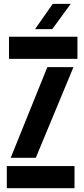

<svg xmlns="http://www.w3.org/2000/svg" viewBox="-20 -994 445 1014"><path d="M16 0V-117H373.5V0ZM27.5 -683V-800H389V-683ZM36.5 -160.5 230 -639.5H368L169 -160.5ZM165 -840 258.5 -973.5H353.5L256 -840Z"/></svg>

Font: Big Shoulders Stencil Text Thin ExtraBold
Style: Regular
Weight: 800
Version: Version 2.001